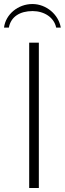

<svg xmlns="http://www.w3.org/2000/svg" viewBox="-65 -934 322 954"><path d="M80 0H128V-722H80ZM237 -797C226 -862 165 -914 96 -914C25 -914 -37 -863 -45 -797H-21C-11 -851 34 -879 97 -879C155 -879 204 -847 214 -797Z"/></svg>

Font: Perun ExtraLight
Style: Regular
Weight: 200
Foundry: Copyright (c) Stefan Peev, Context Ltd, 2016
Version: Version 1.089